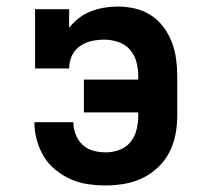

<svg xmlns="http://www.w3.org/2000/svg" viewBox="-20 -558 640 586"><path d="M303 8Q275 8 248 4Q221 0 196 -11Q171 -22 149.5 -39.5Q128 -57 114 -80Q100 -103 92.5 -130Q85 -157 85 -184Q85 -184 85 -184.5Q85 -185 85 -185H204Q204 -185 204 -185Q204 -185 204 -185Q204 -166 211 -147.5Q218 -129 232 -116Q246 -103 264.5 -98Q283 -93 303 -93Q324 -93 344.5 -100.5Q365 -108 378.5 -125Q392 -142 397 -163Q402 -184 402 -205V-215H236V-315H402V-325Q402 -347 396.5 -368.5Q391 -390 376.5 -406.5Q362 -423 340.5 -430Q319 -437 298 -437Q278 -437 258.5 -432.5Q239 -428 223 -416.5Q207 -405 199 -387Q191 -369 191 -349H87V-530H191V-473Q204 -490 221 -503Q238 -516 257.5 -523.5Q277 -531 297.5 -534.5Q318 -538 339 -538Q366 -538 392 -532Q418 -526 440.5 -511.5Q463 -497 479 -475.5Q495 -454 504.5 -429Q514 -404 517.5 -377.5Q521 -351 521 -325V-205Q521 -176 515.5 -147.5Q510 -119 497 -93.5Q484 -68 462.5 -47.5Q441 -27 415 -14.5Q389 -2 360 3Q331 8 303 8Z"/></svg>

Font: Iosevka Slab Extended
Style: Bold
Weight: 700
Width: 7
Monospace: yes
Designer: Belleve Invis
Foundry: Belleve Invis
Version: Version 11.1.0; ttfautohint (v1.8.3)